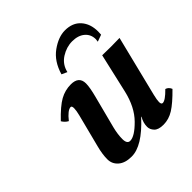

<svg xmlns="http://www.w3.org/2000/svg" viewBox="-177 -781 925 925"><g transform="rotate(-45 285.0 -319.0)"><path d="M279.8 -314.9 237.8 -152.8Q228 -113.8 228 -82Q228 -48.8 249 -48.8Q279.8 -48.8 329.3 -98.9Q378.9 -148.9 398.9 -235.8Q429.7 -372.1 444.8 -436Q502.9 -434.1 563 -436L485.8 -125Q479 -97.2 479 -83Q479 -66.9 488.8 -66.9Q506.8 -66.9 544.9 -106Q562 -101.1 569.8 -82Q521 -32.2 487.5 -11.2Q454.1 9.8 417 9.8Q382.8 9.8 368.4 -5.6Q354 -21 354 -39.1Q354 -66.9 369.1 -91.8Q369.6 -92.3 369.6 -93.3Q368.7 -94.2 366.2 -91.8Q272.5 10.3 200.2 9.8Q156.2 9.8 132.1 -11.2Q107.9 -32.2 107.9 -64Q107.9 -98.1 119.1 -141.1L162.1 -309.1Q168.9 -335.9 168.9 -351.1Q168.9 -367.2 161.1 -367.2Q140.1 -367.2 106.9 -325.2Q89.8 -334 79.1 -352.1Q129.9 -405.3 164.6 -424.6Q199.2 -443.8 238.8 -443.8Q293.9 -443.8 293.9 -395Q293.9 -368.2 279.8 -314.9ZM476.1 -497.1Q478 -506.8 478 -512.2Q478 -545.4 454.1 -565.7Q430.2 -585.9 390.1 -585.9Q351.1 -585.9 314.9 -563Q278.8 -540 269 -497.1L241.2 -509.8Q261.2 -578.6 309.6 -613.3Q357.9 -647.9 402.8 -647.9Q454.6 -647.9 483.4 -615.5Q512.2 -583 512.2 -530.8Q512.2 -527.8 511.7 -521Q511.2 -514.2 511.2 -509.8Z"/></g></svg>

Font: Linux Libertine
Style: Semibold Italic
Weight: 600
Italic angle: -11.5°
Designer: Philipp H. Poll
Foundry: Philipp H. Poll
Version: Version 5.1.2 ; ttfautohint (v0.9)